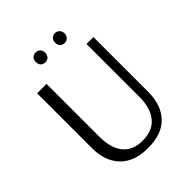

<svg xmlns="http://www.w3.org/2000/svg" viewBox="-231 -945 1081 1081"><g transform="rotate(-45 310.0 -404.5)"><path d="M216 -809Q229 -819 242 -819Q256 -819 269 -809Q280 -796 280 -779Q280 -763 269 -750Q256 -740 242 -740Q229 -740 216 -750Q205 -761 205 -779Q205 -798 216 -809ZM370 -809Q383 -819 396 -819Q409 -819 422 -809Q434 -797 434 -779Q434 -762 422 -750Q409 -740 396 -740Q383 -740 370 -750Q359 -761 359 -779Q359 -798 370 -809ZM310 10Q201 10 143.5 -50Q86 -110 86 -212V-650H161V-229Q161 -138 201 -89.5Q241 -41 318 -41Q398 -41 438.5 -90.5Q479 -140 479 -229V-650H534V-212Q534 -110 478 -50Q422 10 310 10Z"/></g></svg>

Font: Arsenal
Style: Regular
Weight: 400
Designer: Andrij Shevchenko
Foundry: Stairsfor.com
Version: Version 1.000